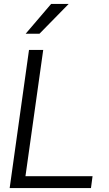

<svg xmlns="http://www.w3.org/2000/svg" viewBox="-20 -953 553 973"><path d="M449 -60 441 0H29L127 -700H199L109 -60ZM239 -933H328L180 -782H110Z"/></svg>

Font: Krub
Style: Italic
Weight: 400
Italic angle: -8°
Designer: Ekaluck Peanpanawate
Foundry: Cadson Demak Co.,Ltd.
Version: Version 1.000; ttfautohint (v1.6)